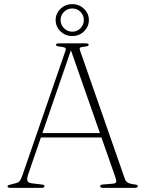

<svg xmlns="http://www.w3.org/2000/svg" viewBox="-20 -910 704 930"><path d="M169.5 -265.5H472.5L477.5 -244H162.5ZM195.5 -8Q195.5 -4.5 192.2 -2.2Q189 0 182 0H31Q23.5 0 20 -2Q16.5 -4 16.5 -7.5Q16.5 -10.5 19.5 -12.2Q22.5 -14 32.5 -16.5L57.5 -23Q70.5 -26.5 76.2 -34.2Q82 -42 89.5 -63.5L296.5 -662.5Q300.5 -673 296.8 -677.2Q293 -681.5 275.5 -683.5Q261.5 -685 256.2 -687Q251 -689 251 -693Q251 -696.5 254.8 -698.2Q258.5 -700 265 -700H396Q403 -700 406.2 -698.2Q409.5 -696.5 409.5 -693.5Q409.5 -689.5 405 -687.2Q400.5 -685 386 -683.5Q370.5 -682 367.5 -678.5Q364.5 -675 367.5 -666L584.5 -44.5Q588.5 -32 598.5 -25.8Q608.5 -19.5 629 -17Q640 -16 643.8 -14Q647.5 -12 647.5 -8Q647.5 -4.5 643.8 -2.2Q640 0 633 0H478.5Q472.5 0 468.8 -2.2Q465 -4.5 465 -8Q465 -11.5 468.5 -13.8Q472 -16 480 -16.5L528 -20.5Q540.5 -21.5 542.5 -28.5Q544.5 -35.5 539 -51L318.5 -681L329 -682.5L116 -64Q111.5 -50.5 111.5 -41.8Q111.5 -33 117.2 -28.2Q123 -23.5 134.5 -22L180.5 -16.5Q189 -15.5 192.2 -13.8Q195.5 -12 195.5 -8ZM330 -735.5Q296.5 -735.5 273 -758.2Q249.5 -781 249.5 -813Q249.5 -844.5 273 -867.2Q296.5 -890 330 -890Q363.5 -890 387 -867.2Q410.5 -844.5 410.5 -813Q410.5 -781 387 -758.2Q363.5 -735.5 330 -735.5ZM330 -869Q307 -869 290.2 -852.8Q273.5 -836.5 273.5 -813Q273.5 -790 290.2 -773.2Q307 -756.5 330 -756.5Q353.5 -756.5 369.8 -773.2Q386 -790 386 -813Q386 -836.5 369.8 -852.8Q353.5 -869 330 -869Z"/></svg>

Font: Fraunces Thin
Style: Regular
Weight: 250
Version: Version 1.000;[b76b70a41]